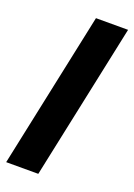

<svg xmlns="http://www.w3.org/2000/svg" viewBox="-138 -744 558 798"><g transform="rotate(20 141.0 -345.0)"><path d="M143 -690H285L139 0H-3Z"/></g></svg>

Font: Decalotype
Style: Bold Italic
Weight: 700
Italic angle: -12°
Designer: Alfredo Marco Pradil
Foundry: Alfredo Marco Pradil
Version: Version 1.0